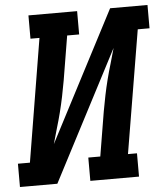

<svg xmlns="http://www.w3.org/2000/svg" viewBox="-57 -782 722 829"><g transform="rotate(-5 304.5 -367.5)"><path d="M-4 0V-101H48L136 -634H97V-735H308V-634H256L224 -441Q218 -407 211 -373Q204 -339 195.5 -305.5Q187 -272 177 -239Q167 -206 158 -172L451 -735H613V-634H562L473 -101H512V0H301V-101H353L385 -294Q391 -328 398 -362Q405 -396 413.5 -429.5Q422 -463 432 -496Q442 -529 451 -563L158 0Z"/></g></svg>

Font: Iosevka Etoile Oblique
Style: Bold
Weight: 700
Italic angle: -9°
Designer: Belleve Invis
Foundry: Belleve Invis
Version: Version 15.5.2; ttfautohint (v1.8.4)